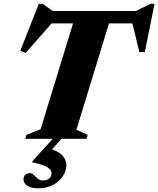

<svg xmlns="http://www.w3.org/2000/svg" viewBox="-20 -733 836 1014"><path d="M702.5 -609.5H190.5L268.5 -627.5L115.5 -453.5L87 -465L185 -713H205L278.5 -661L222.5 -675H734.5L669 -661L775 -713H796L745 -458H716L674.5 -629.5ZM372 -630H562L383.5 -47.5L443 -21L437 0H113.5L119.5 -21L194.5 -50.5ZM181.5 261.5Q143.5 261.5 123.8 247.8Q104 234 104 214.5Q104 201 112.8 191.2Q121.5 181.5 137 181.5Q149.5 181.5 158.5 191Q167.5 200.5 178.5 210.2Q189.5 220 208.5 220Q229 220 240.5 209Q252 198 252 181Q252 166 232.5 152Q213 138 150 124L151 118.5L281 -24.5H326.5L206 110.5L222 45.5Q283 61.5 306.8 85.5Q330.5 109.5 330.5 138.5Q330.5 169 312.2 197Q294 225 260.8 243.2Q227.5 261.5 181.5 261.5Z"/></svg>

Font: Newsreader 24pt ExtraBold
Style: Italic
Weight: 800
Italic angle: -17°
Designer: Hugues Gentile
Foundry: Production Type
Version: Version 1.003